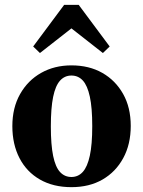

<svg xmlns="http://www.w3.org/2000/svg" viewBox="-20 -758 591 793"><path d="M275 15Q200 15 145 -16.5Q90 -48 60.5 -105Q31 -162 31 -237Q31 -313 63 -369.5Q95 -426 150 -457Q205 -488 275 -488Q348 -488 402.5 -457Q457 -426 488.5 -370Q520 -314 520 -238Q520 -162 489 -105Q458 -48 403.5 -16.5Q349 15 275 15ZM275 -27Q303 -27 322 -48Q341 -69 351 -115Q361 -161 361 -237Q361 -313 351 -359Q341 -405 322 -425.5Q303 -446 275 -446Q247 -446 228 -425Q209 -404 199.5 -358Q190 -312 190 -236Q190 -160 199.5 -114Q209 -68 228 -47.5Q247 -27 275 -27ZM405 -539 239 -669H311L145 -539L117 -566L245 -738H305L433 -566Z"/></svg>

Font: Source Serif 4 36pt
Style: Bold
Weight: 700
Designer: Frank Grießhammer
Foundry: Adobe Systems Incorporated
Version: Version 4.004;hotconv 1.0.116;makeotfexe 2.5.65601